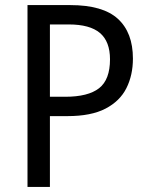

<svg xmlns="http://www.w3.org/2000/svg" viewBox="-20 -734 586 754"><path d="M256 -714Q384 -714 443 -660Q502 -606 502 -504Q502 -439 476.5 -388Q451 -337 394.5 -307.5Q338 -278 245 -278H176V0H88V-714ZM250 -638H176V-354H236Q326 -354 369 -387.5Q412 -421 412 -501Q412 -571 372.5 -604.5Q333 -638 250 -638Z"/></svg>

Font: Noto Sans Khmer SemiCondensed
Style: Regular
Weight: 400
Width: 4
Designer: Danh Hong and the Monotype Design Team
Foundry: Monotype Imaging Inc.
Version: Version 2.004; ttfautohint (v1.8.4.7-5d5b)